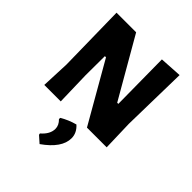

<svg xmlns="http://www.w3.org/2000/svg" viewBox="-255 -787 1212 1212"><g transform="rotate(45 350.5 -181.5)"><path d="M631 -648 622 -204 628 0H452L223 -399H213L212 -227L218 0H71L79 -190L71 -645H246L476 -246H486L482 -639ZM391 33Q431 69 431 116Q431 203 314 285L270 246L268 236Q317 194 317 146Q317 114 289 87V76Q335 48 391 33Z"/></g></svg>

Font: Alegreya Sans SC ExtraBold
Style: Regular
Weight: 800
Designer: Juan Pablo del Peral
Foundry: Huerta Tipografica
Version: Version 2.007